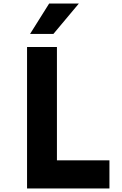

<svg xmlns="http://www.w3.org/2000/svg" viewBox="-20 -1066 690 1086"><path d="M133 0V-800H302V-159H599V0ZM150 -874 258 -1046H426L282 -874Z"/></svg>

Font: Martian Mono SemiCondensed
Style: Bold
Weight: 700
Width: 4
Designer: Roman Shamin
Foundry: Evil Martians
Version: Version 1.000